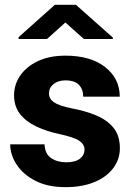

<svg xmlns="http://www.w3.org/2000/svg" viewBox="-20 -770 553 800"><path d="M332 -147Q332 -168.5 310.5 -183.3Q289.1 -198.2 225.6 -211.9Q172.9 -223.1 130.4 -243.4Q87.9 -263.7 63.2 -295.4Q38.6 -327.1 38.6 -373Q38.6 -417.5 64 -454.8Q89.4 -492.2 137.5 -515.1Q185.5 -538.1 252.9 -538.1Q357.9 -538.1 418.5 -490.2Q479 -442.4 479 -367.2H326.7Q326.7 -397.5 309.1 -416.3Q291.5 -435.1 252.4 -435.1Q222.2 -435.1 203.1 -419.7Q184.1 -404.3 184.1 -380.4Q184.1 -357.9 205.3 -343.5Q226.6 -329.1 277.8 -318.8Q333 -308.6 378.7 -290Q424.3 -271.5 451.9 -238.8Q479.5 -206.1 479.5 -152.3Q479.5 -106 451.7 -69.1Q423.8 -32.2 373 -11.2Q322.3 9.8 252.9 9.8Q178.2 9.8 126.7 -17.1Q75.2 -43.9 48.8 -85Q22.5 -126 22.5 -168.5H165.5Q167.5 -128.4 193.4 -111.1Q219.2 -93.8 256.3 -93.8Q293.5 -93.8 312.7 -108.6Q332 -123.5 332 -147ZM296.4 -750 450.2 -613.3V-607.4H329.6L252.4 -676.3L175.8 -607.4H57.6V-615.2L208.5 -750Z"/></svg>

Font: Vazirmatn UI FD ExtraBold
Style: Regular
Weight: 800
Designer: Saber Rastikerdar
Foundry: Saber Rastikerdar
Version: Version 33.003